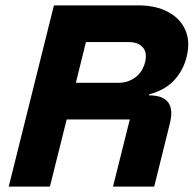

<svg xmlns="http://www.w3.org/2000/svg" viewBox="-20 -695 723 715"><path d="M12.5 0 180.8 -675H495Q560 -675 605.4 -650.8Q650.8 -626.7 670 -583.8Q689.2 -540.8 675 -483.3Q662.5 -432.5 628.3 -395.8Q594.2 -359.2 535 -343.3L534.2 -340Q586.7 -340 606.2 -313.8Q625.8 -287.5 612.5 -235L554.2 0H400.8L463.3 -250H228.3L165.8 0ZM262.5 -386.7H421.7Q456.7 -386.7 483.8 -406.7Q510.8 -426.7 520 -462.5Q529.2 -499.2 511.7 -518.8Q494.2 -538.3 459.2 -538.3H300Z"/></svg>

Font: Funnel Sans Light ExtraBold
Style: Italic
Weight: 800
Italic angle: -14.036°
Version: Version 1.000